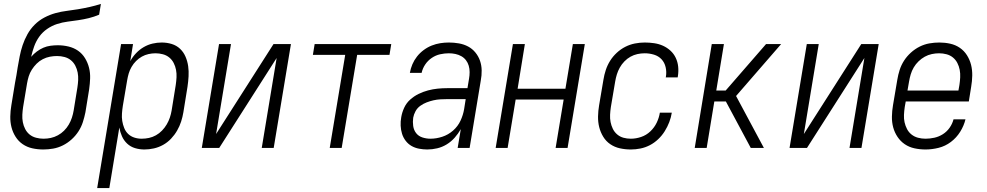

<svg xmlns="http://www.w3.org/2000/svg" viewBox="-20 -755 5040 980"><path d="M201 8Q172 8 145 2Q118 -4 96 -19Q74 -34 59.5 -57Q45 -80 38.5 -106Q32 -132 32.5 -160.5Q33 -189 38 -218L57 -334Q61 -353 64 -372Q67 -391 70 -410Q75 -439 80.5 -467.5Q86 -496 95.5 -524.5Q105 -553 120 -580Q135 -607 157 -629Q179 -651 206.5 -665.5Q234 -680 263 -688Q292 -696 321 -699.5Q350 -703 379.5 -708Q409 -713 438 -719.5Q467 -726 495 -735L486 -680Q460 -669 433.5 -662.5Q407 -656 379.5 -652Q352 -648 325 -644.5Q298 -641 271.5 -632.5Q245 -624 221 -607.5Q197 -591 180.5 -568Q164 -545 154.5 -518.5Q145 -492 139 -465Q152 -480 168 -492Q184 -504 201.5 -511.5Q219 -519 238 -521.5Q257 -524 275 -524Q303 -524 330 -517.5Q357 -511 378.5 -496Q400 -481 414 -458Q428 -435 434.5 -409Q441 -383 440 -355Q439 -327 435 -299L416 -182Q411 -157 403 -132Q395 -107 380.5 -84.5Q366 -62 345.5 -43.5Q325 -25 301 -13Q277 -1 251.5 3.5Q226 8 201 8ZM202 -47Q221 -47 239.5 -51Q258 -55 275.5 -64.5Q293 -74 307 -88Q321 -102 331 -119Q341 -136 347 -154.5Q353 -173 356 -191L375 -308Q378 -327 379 -346.5Q380 -366 376.5 -384.5Q373 -403 364.5 -419.5Q356 -436 342 -447.5Q328 -459 309.5 -464Q291 -469 271 -469Q271 -469 271 -469Q271 -469 271 -469Q253 -469 234.5 -465.5Q216 -462 198.5 -453Q181 -444 167 -430Q153 -416 142.5 -399.5Q132 -383 126.5 -365Q121 -347 118 -329L98 -209Q95 -189 94 -169.5Q93 -150 96.5 -131.5Q100 -113 108.5 -96.5Q117 -80 131 -68.5Q145 -57 164 -52Q183 -47 202 -47Z M476 205 598 -530H659L645 -443Q657 -465 674.5 -483.5Q692 -502 713.5 -514.5Q735 -527 758.5 -532.5Q782 -538 805 -538Q832 -538 856.5 -530.5Q881 -523 899 -506Q917 -489 927 -465.5Q937 -442 940.5 -417Q944 -392 942.5 -365.5Q941 -339 937 -312L916 -182Q912 -158 904.5 -134.5Q897 -111 884 -88.5Q871 -66 853 -47Q835 -28 812.5 -15.5Q790 -3 765.5 2.5Q741 8 717 8Q692 8 669 1Q646 -6 629 -22Q612 -38 602.5 -59.5Q593 -81 589 -104L538 205ZM703 -47Q722 -47 740.5 -51Q759 -55 776 -64.5Q793 -74 807 -88.5Q821 -103 831 -120Q841 -137 847 -155Q853 -173 856 -191L877 -321Q880 -341 881 -360.5Q882 -380 878.5 -398.5Q875 -417 866.5 -433.5Q858 -450 844 -461.5Q830 -473 811.5 -478Q793 -483 774 -483Q756 -483 738 -479Q720 -475 704 -466Q688 -457 674.5 -443.5Q661 -430 651.5 -413.5Q642 -397 637 -380Q632 -363 629 -345L607 -215Q604 -196 602.5 -176Q601 -156 604 -137.5Q607 -119 614 -101.5Q621 -84 634 -71.5Q647 -59 665 -53Q683 -47 703 -47Z M1010 0 1098 -530H1159L1083 -71L1376 -530H1465L1377 0H1316L1392 -459L1099 0Z M1663 0 1742 -475H1577L1586 -530H1977L1968 -475H1803L1724 0Z M2161 8Q2140 8 2119 4Q2098 0 2080.5 -10Q2063 -20 2050.5 -36.5Q2038 -53 2032 -72.5Q2026 -92 2025 -113.5Q2024 -135 2028 -157Q2032 -181 2043 -205Q2054 -229 2073.5 -246.5Q2093 -264 2116.5 -275.5Q2140 -287 2164.5 -293.5Q2189 -300 2213.5 -302.5Q2238 -305 2262 -305H2366L2374 -353Q2377 -370 2377 -387Q2377 -404 2372.5 -419.5Q2368 -435 2358.5 -447.5Q2349 -460 2335 -468Q2321 -476 2304.5 -479.5Q2288 -483 2271 -483Q2249 -483 2226.5 -478Q2204 -473 2184 -459.5Q2164 -446 2150.5 -426Q2137 -406 2132 -383H2072Q2076 -406 2085 -427Q2094 -448 2108.5 -466.5Q2123 -485 2142.5 -499.5Q2162 -514 2183.5 -522.5Q2205 -531 2227 -534.5Q2249 -538 2271 -538Q2297 -538 2322.5 -533.5Q2348 -529 2369.5 -517.5Q2391 -506 2406.5 -487Q2422 -468 2430 -445Q2438 -422 2438.5 -396Q2439 -370 2434 -344L2377 0H2316L2332 -96Q2319 -73 2301 -52.5Q2283 -32 2260 -18Q2237 -4 2211.5 2Q2186 8 2161 8ZM2177 -47Q2207 -47 2237.5 -57Q2268 -67 2292.5 -88.5Q2317 -110 2330.5 -139Q2344 -168 2349 -198L2357 -249H2262Q2245 -249 2227.5 -248Q2210 -247 2192.5 -243Q2175 -239 2158 -232.5Q2141 -226 2125.5 -215Q2110 -204 2101 -187.5Q2092 -171 2089 -154Q2086 -133 2089 -112Q2092 -91 2104 -75.5Q2116 -60 2136 -53.5Q2156 -47 2177 -47Z M2510 0 2598 -530H2659L2622 -302H2866L2904 -530H2965L2877 0H2816L2857 -247H2612L2571 0Z M3200 8Q3171 8 3144 2Q3117 -4 3095 -19Q3073 -34 3059 -57Q3045 -80 3038.5 -106Q3032 -132 3032.5 -160.5Q3033 -189 3038 -218L3060 -348Q3064 -373 3072 -397.5Q3080 -422 3094 -444.5Q3108 -467 3128 -485.5Q3148 -504 3171.5 -516Q3195 -528 3220.5 -533Q3246 -538 3271 -538Q3295 -538 3319 -534.5Q3343 -531 3364 -521.5Q3385 -512 3402 -496.5Q3419 -481 3429 -460Q3439 -439 3441.5 -415Q3444 -391 3440 -366Q3440 -365 3439.5 -363.5Q3439 -362 3439 -360H3378Q3378 -361 3378.5 -362Q3379 -363 3379 -364Q3383 -388 3377.5 -412Q3372 -436 3356.5 -452.5Q3341 -469 3318 -476Q3295 -483 3271 -483Q3252 -483 3233.5 -479Q3215 -475 3198 -465.5Q3181 -456 3167 -441.5Q3153 -427 3143.5 -410Q3134 -393 3128.5 -375Q3123 -357 3120 -339L3098 -209Q3095 -189 3094 -169.5Q3093 -150 3096.5 -132Q3100 -114 3108 -97.5Q3116 -81 3130 -69Q3144 -57 3162 -52Q3180 -47 3200 -47Q3226 -47 3252.5 -56Q3279 -65 3299.5 -84.5Q3320 -104 3332 -129Q3344 -154 3348 -180H3409Q3405 -155 3396 -131.5Q3387 -108 3373 -85.5Q3359 -63 3339.5 -44.5Q3320 -26 3297 -14Q3274 -2 3249 3Q3224 8 3200 8Z M3526 0 3613 -530H3675L3636 -293H3684L3890 -530H3967L3737 -265L3879 0H3812L3797 -28L3685 -237H3626L3587 0Z M4010 0 4098 -530H4159L4083 -71L4376 -530H4465L4377 0H4316L4392 -459L4099 0Z M4704 8Q4675 8 4647.5 2Q4620 -4 4598 -19Q4576 -34 4561 -56.5Q4546 -79 4539 -105Q4532 -131 4532.5 -160Q4533 -189 4538 -218L4560 -348Q4564 -373 4572 -398Q4580 -423 4594.5 -445.5Q4609 -468 4629.5 -486.5Q4650 -505 4674 -517Q4698 -529 4723.5 -533.5Q4749 -538 4775 -538Q4803 -538 4830 -532Q4857 -526 4879 -511Q4901 -496 4915.5 -473Q4930 -450 4936.5 -424Q4943 -398 4942.5 -369.5Q4942 -341 4937 -312L4925 -237H4603L4598 -209Q4595 -189 4594 -169Q4593 -149 4597 -131Q4601 -113 4609.5 -96.5Q4618 -80 4632.5 -68.5Q4647 -57 4665.5 -52Q4684 -47 4704 -47Q4726 -47 4749 -52Q4772 -57 4792.5 -70Q4813 -83 4827 -103Q4841 -123 4847 -146H4908Q4900 -113 4881 -82.5Q4862 -52 4833.5 -30.5Q4805 -9 4771 -0.5Q4737 8 4704 8ZM4872 -293 4877 -321Q4880 -341 4881 -360.5Q4882 -380 4878.5 -398.5Q4875 -417 4866.5 -433.5Q4858 -450 4844 -461.5Q4830 -473 4811.5 -478Q4793 -483 4773 -483Q4755 -483 4736 -479Q4717 -475 4700 -465.5Q4683 -456 4668.5 -442Q4654 -428 4644 -411Q4634 -394 4628.5 -375.5Q4623 -357 4620 -339L4612 -293Z"/></svg>

Font: Iosevka Curly Light Oblique
Style: Regular
Weight: 300
Italic angle: -9°
Monospace: yes
Designer: Belleve Invis
Foundry: Belleve Invis
Version: Version 11.1.0; ttfautohint (v1.8.3)